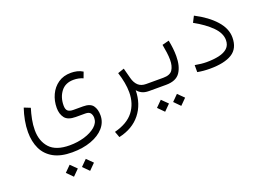

<svg xmlns="http://www.w3.org/2000/svg" viewBox="-117 -756 2108 1506"><g transform="rotate(-20 936.5 -3.0)"><path d="M410.2 330.1 460.4 379.9 410.2 430.2 360.4 379.9ZM275.4 330.1 325.7 379.9 275.4 430.2 225.6 379.9ZM329.1 246.1Q233.9 246.1 173.3 212.2Q112.8 178.2 84.2 118.2Q55.7 58.1 55.7 -21Q55.7 -67.9 64.9 -117.4Q74.2 -167 90.3 -214.4L142.1 -193.8Q128.9 -150.9 120.1 -106.2Q111.3 -61.5 111.3 -18.1Q111.3 74.2 163.3 130.9Q215.3 187.5 329.1 187.5Q395.5 187.5 453.1 170.2Q510.7 152.8 546.6 122.1Q582.5 91.3 582.5 50.3Q582.5 27.8 571.3 11.2Q560.1 -5.4 528.3 -5.4H449.2Q383.3 -5.4 357.9 -38.6Q332.5 -71.8 332.5 -122.6Q332.5 -181.6 356 -232.2Q379.4 -282.7 423.6 -313.5Q467.8 -344.2 530.8 -344.2Q555.7 -344.2 580.8 -338.6Q606 -333 628.4 -318.8L609.9 -269.5Q573.2 -285.6 531.2 -285.6Q462.4 -285.6 426 -238Q389.6 -190.4 389.6 -122.1Q389.6 -89.4 404.5 -76.7Q419.4 -64 450.2 -64H530.8Q590.3 -64 613 -33.2Q635.7 -2.4 635.7 48.3Q635.7 106.4 596.4 151.1Q557.1 195.8 487.8 220.9Q418.5 246.1 329.1 246.1Z M1058.6 0Q1022 0 998.3 -12.7Q974.6 -25.4 962.4 -42.5Q960.4 73.7 896.7 153.8Q833 233.9 716.3 259.8L697.8 209.5Q807.1 181.6 858.2 115.5Q909.2 49.3 909.2 -44.9Q909.2 -84 901.4 -126.5Q893.6 -168.9 878.9 -214.8L932.1 -232.9L955.1 -146Q965.8 -105 990.2 -82.3Q1014.6 -59.6 1056.2 -59.6H1080.1V0Z M1060.5 -59.6H1199.7Q1255.9 -59.6 1276.6 -90.8Q1297.4 -122.1 1297.4 -174.3Q1297.4 -202.6 1292.7 -237.1Q1288.1 -271.5 1281.7 -304.2L1338.4 -318.8Q1353 -248.5 1353 -185.1Q1353 -101.1 1319.1 -50.5Q1285.2 0 1200.7 0H1060.5ZM1256.3 95.7 1306.6 145.5 1256.3 195.8 1206.5 145.5ZM1121.6 95.7 1171.9 145.5 1121.6 195.8 1071.8 145.5Z M1560.5 -58.6Q1619.1 -58.6 1664.8 -68.8Q1710.4 -79.1 1736.3 -103.5Q1762.2 -127.9 1762.2 -170.4Q1762.2 -227.1 1708.3 -281.5Q1654.3 -335.9 1565.4 -384.8L1591.3 -435.5Q1696.3 -381.3 1756.6 -313.7Q1816.9 -246.1 1816.9 -171.9Q1816.9 -80.1 1752.9 -40.5Q1689 -1 1567.9 -1Q1513.7 -1 1464.4 -10.3V-68.8Q1518.6 -58.6 1560.5 -58.6Z"/></g></svg>

Font: Vazirmatn UI ExtraLight
Style: Regular
Weight: 200
Designer: Saber Rastikerdar
Foundry: Saber Rastikerdar
Version: Version 33.003